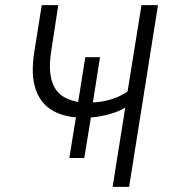

<svg xmlns="http://www.w3.org/2000/svg" viewBox="-20 -725 659 745"><path d="M417 0 466 -308Q448 -296 421 -287Q394 -278 364.5 -273Q335 -268 306 -269L335 -283L307 -112H249L277 -284L296 -269Q232 -269 185 -295.5Q138 -322 118.5 -378Q99 -434 113 -523L142 -705H206L179 -528Q168 -459 180 -415Q192 -371 225 -350.5Q258 -330 311 -326L281 -315L311 -503H368L339 -318L324 -327Q366 -327 404.5 -337.5Q443 -348 475 -370L529 -705H593L481 0Z"/></svg>

Font: Nunito Sans 7pt Condensed Light
Style: Italic
Weight: 300
Width: 3
Italic angle: -9°
Designer: Vernon Adams
Foundry: Vernon Adams
Version: Version 3.101;gftools[0.9.27]